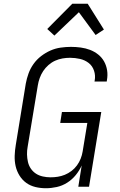

<svg xmlns="http://www.w3.org/2000/svg" viewBox="-20 -992 640 1020"><path d="M224 8Q195 8 168 1.5Q141 -5 119.5 -20.5Q98 -36 83.5 -59.5Q69 -83 63 -109.5Q57 -136 58 -165Q59 -194 64 -223L117 -548Q122 -575 131.5 -601.5Q141 -628 158 -652Q175 -676 198.5 -694Q222 -712 248 -723.5Q274 -735 302 -739Q330 -743 357 -743Q383 -743 409 -739.5Q435 -736 458.5 -727Q482 -718 501.5 -702.5Q521 -687 533 -665.5Q545 -644 549 -618.5Q553 -593 548 -566L547 -559H482L483 -564Q488 -591 479.5 -616.5Q471 -642 451 -657.5Q431 -673 405 -679Q379 -685 352 -685Q332 -685 312 -681.5Q292 -678 273 -669.5Q254 -661 237.5 -646.5Q221 -632 209.5 -614.5Q198 -597 191 -577.5Q184 -558 181 -539L127 -213Q123 -192 123.5 -171.5Q124 -151 128.5 -131.5Q133 -112 144 -96Q155 -80 171 -69.5Q187 -59 207.5 -54.5Q228 -50 248 -50Q268 -50 287 -53Q306 -56 324.5 -63.5Q343 -71 360 -84Q377 -97 389 -113.5Q401 -130 408.5 -149Q416 -168 419 -187L444 -339H300L309 -397H518L453 0H396L414 -113Q402 -86 382.5 -62Q363 -38 337 -21.5Q311 -5 281.5 1.5Q252 8 224 8ZM269 -803 231 -838 364 -972H446L532 -835L488 -806L399 -927Z"/></svg>

Font: Iosevka Light Extended Oblique
Style: Regular
Weight: 300
Width: 7
Italic angle: -9°
Monospace: yes
Designer: Belleve Invis
Foundry: Belleve Invis
Version: Version 32.5.0; ttfautohint (v1.8.4)